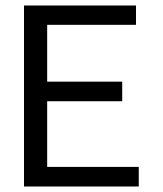

<svg xmlns="http://www.w3.org/2000/svg" viewBox="-20 -676 590 696"><path d="M67 0V-656H473V-586H151V-380H423V-309H151V-71H483V0Z"/></svg>

Font: Codetta
Style: Regular
Weight: 400
Italic angle: -11°
Designer: Ulrich Proeller
Foundry: PROSA GmbH
Version: Version 2.00;September 29, 2018;FontCreator 11.5.0.2427 64-b